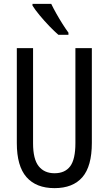

<svg xmlns="http://www.w3.org/2000/svg" viewBox="-20 -963 562 993"><path d="M455 -224Q455 -103 406 -46.5Q357 10 262 10Q167 10 117 -47Q67 -104 67 -223V-714H151V-222Q151 -140 180 -103.5Q209 -67 262 -67Q316 -67 343 -103Q370 -139 370 -223V-714H455ZM245 -943Q256 -920 271.5 -892.5Q287 -865 303.5 -839Q320 -813 334 -794V-783H282Q262 -800 235.5 -827.5Q209 -855 185 -884Q161 -913 148 -934V-943Z"/></svg>

Font: Noto Sans Sinhala ExtraCondensed
Style: Regular
Weight: 400
Width: 2
Designer: Jelle Bosma - Monotype Design Team
Foundry: Monotype Imaging Inc.
Version: Version 2.006; ttfautohint (v1.8.4.7-5d5b)